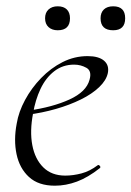

<svg xmlns="http://www.w3.org/2000/svg" viewBox="-20 -577 417 609"><path d="M154 12Q102 12 72 -15.5Q42 -43 32.5 -88Q23 -133 33 -185Q39 -222 59.5 -260Q80 -298 110.5 -329.5Q141 -361 178.5 -380Q216 -399 258 -399Q293 -399 310 -384.5Q327 -370 322 -345Q317 -322 294.5 -300.5Q272 -279 236.5 -261.5Q201 -244 157.5 -231.5Q114 -219 67 -213L69 -226Q147 -237 200.5 -261.5Q254 -286 264 -324Q272 -352 254 -362Q236 -372 215 -372Q179 -372 152 -351Q125 -330 108.5 -295Q92 -260 85 -218Q74 -161 82.5 -116.5Q91 -72 117.5 -46Q144 -20 187 -20Q212 -20 238.5 -27Q265 -34 290 -53Q293 -55 296.5 -51Q300 -47 297 -44Q259 -14 224 -1Q189 12 154 12ZM163 -481Q145 -481 134 -491Q123 -501 123 -519Q123 -537 134 -547Q145 -557 163 -557Q182 -557 192 -547Q202 -537 202 -519Q202 -481 163 -481ZM339 -481Q299 -481 299 -519Q299 -537 309.5 -547Q320 -557 339 -557Q377 -557 377 -519Q377 -481 339 -481Z"/></svg>

Font: Cormorant Infant Light
Style: Italic
Weight: 300
Italic angle: -10°
Designer: Christian Thalmann (Catharsis Fonts)
Foundry: Catharsis Fonts
Version: Version 4.001